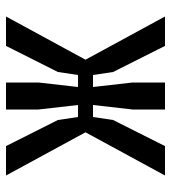

<svg xmlns="http://www.w3.org/2000/svg" viewBox="15 -585 570 640"><g transform="rotate(-90 300.0 -265.0)"><path d="M345 -530V-422L330 -290H370L380 -357L467 -530H565L421 -265L565 0H467L380 -173L370 -240H330L345 -108V0H255V-108L270 -240H230L220 -173L133 0H35L179 -265L35 -530H133L220 -357L230 -290H270L255 -422V-530Z"/></g></svg>

Font: Fliege Mono Thin
Style: Regular
Weight: 100
Version: Version 0.020;Glyphs 3.3 (3306)